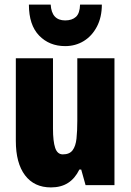

<svg xmlns="http://www.w3.org/2000/svg" viewBox="-20 -807 569 837"><path d="M479 -553V0H353L334 -68H326Q307 -29 276.5 -9.5Q246 10 202 10Q129 10 89 -43Q49 -96 49 -193V-553H211V-246Q211 -191 220.5 -162.5Q230 -134 254 -134Q283 -134 296.5 -152Q310 -170 313.5 -203Q317 -236 317 -280V-553ZM424 -787Q424 -732 402.5 -691Q381 -650 345 -628Q309 -606 264 -606Q195 -606 150.5 -652Q106 -698 106 -787H201Q205 -718 264 -718Q294 -718 311 -733.5Q328 -749 329 -787Z"/></svg>

Font: Noto Sans Gurmukhi ExtraCondensed Black
Style: Regular
Weight: 900
Width: 2
Designer: Jelle Bosma - Monotype Design Team
Foundry: Monotype Imaging Inc.
Version: Version 2.004; ttfautohint (v1.8.4.7-5d5b)